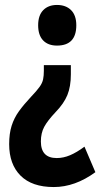

<svg xmlns="http://www.w3.org/2000/svg" viewBox="-20 -574 409 775"><path d="M288 -472Q288 -390 210 -390Q174 -390 154 -411Q134 -432 134 -472Q134 -512 154.5 -533Q175 -554 210 -554Q246 -554 267 -533Q288 -512 288 -472ZM266 -274Q266 -225 252 -190.5Q238 -156 204 -121Q172 -87 158.5 -62Q145 -37 145 -3Q145 64 209 64Q236 64 263 52.5Q290 41 321 18L365 121Q283 181 197 181Q109 181 63 135Q17 89 17 8Q17 -35 27 -66.5Q37 -98 56.5 -125Q76 -152 105 -183Q128 -207 139.5 -223Q151 -239 154 -254Q157 -269 157 -288V-311H266Z"/></svg>

Font: Noto Sans Lao UI ExtCond
Style: Bold
Weight: 700
Width: 2
Designer: Monotype Design Team
Foundry: Monotype Imaging Inc.
Version: Version 2.000; ttfautohint (v1.8.4.7-5d5b)